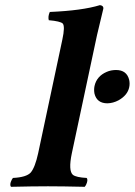

<svg xmlns="http://www.w3.org/2000/svg" viewBox="-20 -718 519 740"><path d="M344.2 -386.2Q352.5 -424.3 391.1 -440.9Q407.7 -448.2 427.2 -448.2Q468.8 -448.2 478 -409.7Q481 -395.5 478 -381.8Q471.7 -351.1 437 -331.5Q416 -320.3 394 -319.8Q353.5 -319.8 344.2 -356.9Q341.3 -371.6 344.2 -386.2ZM127 -127 220.2 -564.9Q231.4 -616.7 221.7 -627.4Q212.4 -636.2 168 -640.1Q164.1 -654.3 171.9 -671.9Q296.9 -677.2 365.2 -698.2Q379.4 -696.3 378.4 -685.1Q377.9 -683.1 354 -583L256.8 -127Q242.7 -59.6 261.2 -43.9Q274.4 -34.2 314 -32.2Q320.8 -23.9 311 -4.4Q308.6 0 306.6 2Q220.7 0 165 0Q106.4 0 22.5 2Q15.6 -6.3 25.4 -25.4Q27.8 -29.8 29.8 -32.2Q82 -34.7 98.6 -53.2Q115.2 -73.2 127 -127Z"/></svg>

Font: Linux Libertine Slanted O
Style: Bold Slanted
Weight: 700
Designer: Philipp H. Poll
Foundry: Philipp H. Poll
Version: Version 5.0.0